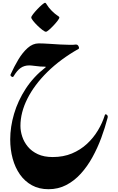

<svg xmlns="http://www.w3.org/2000/svg" viewBox="-20 -1063 843 1376"><path d="M405.3 -938Q405.8 -931.6 393.3 -915Q380.9 -898.4 363.5 -880.1Q346.2 -861.8 330.8 -848.6Q315.4 -835.4 309.1 -835.4Q301.3 -835.4 284.4 -848.1Q267.6 -860.8 249 -878.9Q230.5 -897 217.3 -913.6Q204.1 -930.2 204.1 -938Q204.1 -944.8 217 -961.7Q230 -978.5 247.8 -997.3Q265.6 -1016.1 281.5 -1029.5Q297.4 -1043 303.2 -1043Q308.6 -1043 318.1 -1026.1Q327.6 -1009.3 351.1 -985.4Q375 -961.9 390.1 -952.6Q405.3 -943.4 405.3 -938ZM522.5 -743.7Q536.6 -745.1 543.2 -730.7Q549.8 -716.3 542.5 -712.4Q413.1 -639.2 319.8 -547.4Q226.6 -455.6 176.5 -356.2Q126.5 -256.8 126.5 -160.6Q126.5 -123.5 139.2 -84.5Q151.9 -45.4 179.4 -12Q207 21.5 251.2 42Q295.4 62.5 357.9 62.5Q434.1 62.5 495.4 36.9Q556.6 11.2 603.3 -32Q649.9 -75.2 681.9 -128.7Q713.9 -182.1 731 -237.3Q733.9 -248.5 744.6 -241Q755.4 -233.4 751 -218.3Q732.4 -147 705.6 -74.5Q678.7 -2 642.3 64Q606 129.9 559.3 181.4Q512.7 232.9 455.1 262.9Q397.5 293 327.6 293Q260.3 293 209 264.9Q157.7 236.8 123 187.5Q88.4 138.2 70.8 73.7Q53.2 9.3 53.2 -64Q53.2 -153.3 80.8 -247.3Q108.4 -341.3 164.6 -427.5Q220.7 -513.7 305.7 -579.6Q313 -585 301 -585.2Q289.1 -585.4 268.6 -586.4Q248.5 -587.9 225.8 -591.1Q203.1 -594.2 189 -594.2Q154.3 -594.2 128.2 -576.2Q102.1 -558.1 76.7 -515.1Q72.3 -507.8 62.5 -514.4Q52.7 -521 55.7 -528.8Q80.1 -583.5 110.6 -634.8Q141.1 -686 178 -719Q214.8 -752 257.3 -752Q287.1 -752 328.6 -749.3Q370.1 -746.6 411.6 -744.1Q453.1 -741.7 482.9 -741.7Q493.2 -741.7 502.9 -741.9Q512.7 -742.2 522.5 -743.7Z"/></svg>

Font: Awami Nastaliq
Style: Bold
Weight: 700
Designer: Peter Martin, SIL International
Foundry: SIL International
Version: Version 3.100